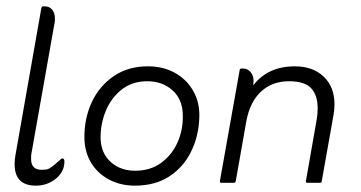

<svg xmlns="http://www.w3.org/2000/svg" viewBox="-20 -576 1138 605"><path d="M79 -92Q78 -88 78 -82.5Q78 -77 78 -75Q78 -41 111 -41Q123 -41 129 -42.5Q135 -44 143.5 -50.5Q152 -57 169 -72Q174 -77 176 -77Q183 -77 183 -67Q183 -35 156 -13Q129 9 93 9Q26 9 26 -59Q26 -74 29 -89L110 -549Q111 -556 116 -556H121Q136 -556 144.5 -545.5Q153 -535 153 -518Q153 -514 153 -511Q153 -508 152 -504Z M405 9Q360 9 324 -10Q288 -29 267.5 -62.5Q247 -96 246 -140Q245 -201 268.5 -252.5Q292 -304 337.5 -335.5Q383 -367 446 -367Q495 -367 532 -346Q569 -325 589.5 -288.5Q610 -252 608 -205Q606 -146 581.5 -97Q557 -48 512.5 -19.5Q468 9 405 9ZM406 -38Q454 -38 488 -63Q522 -88 539.5 -127.5Q557 -167 556 -212Q556 -262 524 -291Q492 -320 444 -320Q396 -320 362.5 -293Q329 -266 312.5 -224.5Q296 -183 297 -138Q299 -92 329.5 -65Q360 -38 406 -38Z M778 -307Q824 -367 909 -367Q966 -367 1000 -334.5Q1034 -302 1034 -247Q1034 -231 1031 -214L994 -6Q994 0 988 0H948Q944 0 944 -4V-6L978 -200Q981 -217 981 -234Q981 -276 960.5 -298Q940 -320 891 -320Q837 -320 802 -287Q767 -254 756 -193L723 -6Q722 0 717 0H677Q673 0 673 -4V-6L735 -354Q735 -360 741 -360H746Q760 -360 769.5 -349Q779 -338 779 -321Q779 -319 778.5 -315.5Q778 -312 778 -307Z"/></svg>

Font: Zain Light
Style: Italic
Weight: 300
Italic angle: -10°
Designer: Zain,Boutros
Foundry: Mobile Telecommunications Company (Zain), 2024
Version: Version 1.51; ttfautohint (v1.8.4)